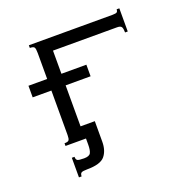

<svg xmlns="http://www.w3.org/2000/svg" viewBox="-112 -554 744 791"><g transform="rotate(-20 260.0 -158.0)"><path d="M242.2 35.2Q242.2 74.2 222.7 97.7Q203.1 121.1 144.5 121.1Q125 121.1 119.1 125Q113.3 128.9 113.3 140.6H101.6V54.7H113.3Q113.3 66.4 119.1 70.3Q125 74.2 148.4 74.2Q171.9 74.2 177.7 62.5Q183.6 50.8 183.6 27.3V0H93.8V-11.7Q109.4 -11.7 113.3 -17.6Q117.2 -23.4 117.2 -39.1V-234.4H35.2V-285.2H117.2V-398.4Q117.2 -418 113.3 -423.8Q109.4 -429.7 93.8 -429.7V-441.4H460.9Q476.6 -441.4 480.5 -445.3Q484.4 -449.2 484.4 -457H496.1V-355.5H484.4Q484.4 -371.1 480.5 -378.9Q476.6 -386.7 460.9 -386.7H179.7V-285.2H289.1V-234.4H179.7V-54.7H242.2Z"/></g></svg>

Font: 和音 by 宁静之雨，公众号njzyshare
Style: Regular
Weight: 400
Designer: Steve Matteson
Foundry: Ascender Corporation
Version: Version 6.00;June 8, 2018;FontCreator 11.0.0.2388 32-bit